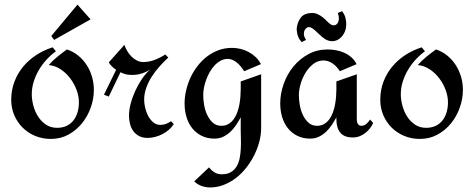

<svg xmlns="http://www.w3.org/2000/svg" viewBox="-20 -593 2063 835"><path d="M201.2 11.2Q165 11.2 133.5 -1.7Q102.1 -14.6 78.9 -37.6Q55.7 -60.5 42.2 -91.6Q28.8 -122.6 28.8 -159.2Q28.8 -200.7 42.5 -237.1Q56.2 -273.4 80.3 -302.7Q104.5 -332 137.5 -353.5Q170.4 -375 209 -387.2L223.1 -370.1Q201.2 -354 182.1 -333.3Q163.1 -312.5 148.9 -288.3Q134.8 -264.2 126.5 -237.5Q118.2 -210.9 118.2 -183.1Q118.2 -159.7 125 -133.8Q131.8 -107.9 145.5 -86.4Q159.2 -64.9 179.9 -51Q200.7 -37.1 228 -37.1Q252.4 -37.1 270.3 -45.9Q288.1 -54.7 299.8 -69.8Q311.5 -85 317.4 -105.2Q323.2 -125.5 323.2 -147.9Q323.2 -174.3 313 -201.9Q302.7 -229.5 284.9 -252.9Q267.1 -276.4 243.2 -292Q219.2 -307.6 191.9 -310.1Q209 -329.6 229.5 -346.2Q250 -362.8 271 -377.9Q299.3 -368.7 321 -350.6Q342.8 -332.5 357.7 -309.1Q372.6 -285.6 380.4 -258.1Q388.2 -230.5 388.2 -202.1Q388.2 -163.6 374.8 -125.5Q361.3 -87.4 336.7 -56.9Q312 -26.4 277.6 -7.6Q243.2 11.2 201.2 11.2ZM215.3 -419.4 203.1 -436.5 316.9 -572.8 374 -508.8Z M735.8 -53.2Q727.1 -39.6 714.4 -28.6Q701.7 -17.6 686.5 -9.8Q671.4 -2 654.8 2.4Q638.2 6.8 622.1 6.8Q600.6 6.8 585.2 -1.2Q569.8 -9.3 560.1 -22.5Q550.3 -35.6 545.7 -53.2Q541 -70.8 541 -89.8Q541 -114.7 548.6 -143.3Q556.2 -171.9 569.1 -199.7Q582 -227.5 598.6 -251.5Q615.2 -275.4 633.8 -291Q616.7 -279.8 596.4 -273.4Q576.2 -267.1 555.2 -267.1Q540 -267.1 528.8 -269.5Q517.6 -272 503.9 -278.8L453.1 -172.9L432.1 -181.2L484.9 -289.1Q476.6 -294.9 467 -304Q457.5 -313 453.1 -321.8L521 -397.9Q525.4 -384.8 533.2 -371.3Q541 -357.9 551.5 -347.4Q562 -336.9 575 -330.1Q587.9 -323.2 603 -323.2Q628.9 -323.2 653.3 -332.8Q677.7 -342.3 698.7 -356L711.9 -342.8Q693.4 -325.7 674.6 -304.9Q655.8 -284.2 640.6 -260.7Q625.5 -237.3 616.2 -211.4Q606.9 -185.5 606.9 -159.2Q606.9 -144 611.1 -125.2Q615.2 -106.4 624 -89.6Q632.8 -72.8 646 -61.3Q659.2 -49.8 677.7 -49.8Q690.4 -49.8 702.4 -54.4Q714.4 -59.1 724.1 -65.9Z M1115.7 -36.1Q1115.7 -7.3 1107.9 22.7Q1100.1 52.7 1085.7 81.5Q1071.3 110.4 1051.3 136Q1031.2 161.6 1006.6 180.7Q981.9 199.7 953.4 210.9Q924.8 222.2 894 222.2Q874.5 222.2 856.7 215.8Q838.9 209.5 824.7 195.8L889.2 134.8Q899.4 148.4 913.1 156.7Q926.8 165 943.8 165Q968.8 165 984.4 155.5Q1000 146 1009.3 130.1Q1018.6 114.3 1022.5 94Q1026.4 73.7 1027.3 52.2Q1028.3 30.8 1027.6 10.3Q1026.9 -10.3 1026.9 -26.9V-83Q1018.1 -66.4 1007.1 -49.8Q996.1 -33.2 982.2 -20Q968.3 -6.8 951.2 1.5Q934.1 9.8 913.1 9.8Q881.3 9.8 856.9 -2.4Q832.5 -14.6 815.9 -35.4Q799.3 -56.2 791 -84Q782.7 -111.8 782.7 -143.1Q782.7 -171.4 789.6 -200.4Q796.4 -229.5 808.8 -256.3Q821.3 -283.2 839.6 -306.6Q857.9 -330.1 880.6 -347.4Q903.3 -364.7 930.7 -374.8Q958 -384.8 988.8 -384.8Q1007.3 -384.8 1025.9 -380.4Q1044.4 -376 1061.3 -366.9Q1078.1 -357.9 1092 -344.7Q1106 -331.5 1114.7 -314L1042 -283.2Q1036.1 -292.5 1028.6 -302Q1021 -311.5 1012 -319.3Q1002.9 -327.1 992.4 -332Q981.9 -336.9 970.7 -336.9Q954.1 -336.9 939.7 -329.1Q925.3 -321.3 913.3 -308.6Q901.4 -295.9 892.1 -279.5Q882.8 -263.2 876.5 -245.6Q870.1 -228 866.9 -210.9Q863.8 -193.8 863.8 -180.2Q863.8 -161.6 867.4 -138.4Q871.1 -115.2 880.4 -94.7Q889.6 -74.2 904.8 -60.1Q919.9 -45.9 942.9 -45.9Q960.9 -45.9 974.1 -54Q987.3 -62 996.6 -75Q1005.9 -87.9 1012 -104.7Q1018.1 -121.6 1021.2 -139.2Q1024.4 -156.7 1025.6 -174.1Q1026.9 -191.4 1026.9 -205.1V-238.8L1115.7 -270Z M1603 -58.1Q1597.2 -45.4 1588.4 -34.2Q1579.6 -22.9 1568.1 -14.2Q1556.6 -5.4 1543.2 -0.2Q1529.8 4.9 1515.1 4.9Q1476.6 4.9 1459.7 -16.4Q1442.9 -37.6 1442.9 -74.2V-83Q1434.1 -66.4 1423.1 -49.8Q1412.1 -33.2 1398.2 -20Q1384.3 -6.8 1367.2 1.5Q1350.1 9.8 1329.1 9.8Q1297.4 9.8 1272.9 -2.4Q1248.5 -14.6 1231.9 -35.4Q1215.3 -56.2 1207 -84Q1198.7 -111.8 1198.7 -143.1Q1198.7 -185.5 1213.6 -227.8Q1228.5 -270 1255.6 -303.2Q1282.7 -336.4 1320.6 -357.2Q1358.4 -377.9 1404.8 -377.9Q1423.3 -377.9 1441.9 -374.5Q1460.4 -371.1 1477.3 -363.5Q1494.1 -356 1508.1 -343.8Q1522 -331.5 1530.8 -314L1458 -283.2Q1452.1 -292.5 1444.6 -301Q1437 -309.6 1428 -315.9Q1418.9 -322.3 1408.7 -326.2Q1398.4 -330.1 1387.2 -330.1Q1361.8 -330.1 1342 -314.5Q1322.3 -298.8 1308.3 -275.9Q1294.4 -252.9 1287.1 -227.1Q1279.8 -201.2 1279.8 -180.2Q1279.8 -161.6 1283.4 -138.4Q1287.1 -115.2 1296.4 -94.7Q1305.7 -74.2 1320.8 -60.1Q1335.9 -45.9 1358.9 -45.9Q1377 -45.9 1390.1 -54Q1403.3 -62 1412.6 -75Q1421.9 -87.9 1428 -104.7Q1434.1 -121.6 1437.3 -139.2Q1440.4 -156.7 1441.7 -174.1Q1442.9 -191.4 1442.9 -205.1V-238.8L1531.7 -270V-71.8Q1531.7 -62 1536.6 -54Q1541.5 -45.9 1551.8 -45.9Q1564 -45.9 1574 -54.9Q1584 -64 1589.8 -73.2ZM1311 -419.4 1292 -409.7Q1281.7 -420.9 1277.3 -432.1Q1272.9 -443.4 1271.5 -453.1Q1269.5 -464.4 1271 -474.6Q1275.4 -501 1289.6 -518.1Q1303.7 -535.2 1334 -536.6Q1349.1 -537.1 1361.3 -531.5Q1373.5 -525.9 1383.5 -517.8Q1393.6 -509.8 1401.6 -501.2Q1409.7 -492.7 1417 -487.8Q1424.3 -482.4 1432.4 -482.9Q1440.4 -483.4 1446 -489.5Q1451.7 -495.6 1453.4 -507.3Q1455.1 -519 1449.2 -536.6L1467.8 -544.4Q1479.5 -528.8 1482.9 -513.4Q1486.3 -498 1485.8 -485.8Q1485.4 -471.2 1481 -458.5Q1474.1 -441.4 1463.9 -431.2Q1453.6 -420.9 1441.4 -416.7Q1429.2 -412.6 1416.3 -414.6Q1403.3 -416.5 1391.1 -424.8Q1378.4 -433.6 1368.2 -443.8Q1357.9 -454.1 1348.9 -461.9Q1339.8 -469.7 1331.8 -473.4Q1323.7 -477.1 1314.9 -472.7Q1307.6 -467.8 1304.2 -460.4Q1301.3 -454.1 1301.5 -444.1Q1301.8 -434.1 1311 -419.4Z M1806.2 11.2Q1770 11.2 1738.5 -1.7Q1707 -14.6 1683.8 -37.6Q1660.6 -60.5 1647.2 -91.6Q1633.8 -122.6 1633.8 -159.2Q1633.8 -200.7 1647.5 -237.1Q1661.1 -273.4 1685.3 -302.7Q1709.5 -332 1742.4 -353.5Q1775.4 -375 1814 -387.2L1828.1 -370.1Q1806.2 -354 1787.1 -333.3Q1768.1 -312.5 1753.9 -288.3Q1739.7 -264.2 1731.4 -237.5Q1723.1 -210.9 1723.1 -183.1Q1723.1 -159.7 1730 -133.8Q1736.8 -107.9 1750.5 -86.4Q1764.2 -64.9 1784.9 -51Q1805.7 -37.1 1833 -37.1Q1857.4 -37.1 1875.2 -45.9Q1893.1 -54.7 1904.8 -69.8Q1916.5 -85 1922.4 -105.2Q1928.2 -125.5 1928.2 -147.9Q1928.2 -174.3 1918 -201.9Q1907.7 -229.5 1889.9 -252.9Q1872.1 -276.4 1848.1 -292Q1824.2 -307.6 1796.9 -310.1Q1814 -329.6 1834.5 -346.2Q1855 -362.8 1876 -377.9Q1904.3 -368.7 1926 -350.6Q1947.8 -332.5 1962.6 -309.1Q1977.5 -285.6 1985.4 -258.1Q1993.2 -230.5 1993.2 -202.1Q1993.2 -163.6 1979.7 -125.5Q1966.3 -87.4 1941.7 -56.9Q1917 -26.4 1882.6 -7.6Q1848.1 11.2 1806.2 11.2Z"/></svg>

Font: Redressed
Style: Regular
Weight: 400
Designer: Astigmatic (AOETI)
Foundry: Astigmatic (AOETI)
Version: Version 1.000